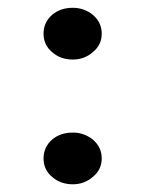

<svg xmlns="http://www.w3.org/2000/svg" viewBox="-20 -605 373 493"><path d="M241.2 -198.2Q241.2 -227.5 217.8 -247.1Q195.3 -264.6 167 -264.6Q135.7 -264.6 114.3 -247.1Q91.8 -227.5 91.8 -198.2Q91.8 -168.9 114.3 -150.4Q135.7 -131.8 167 -131.8Q196.3 -131.8 217.8 -150.4Q241.2 -168.9 241.2 -198.2ZM241.2 -518.6Q241.2 -547.9 217.8 -567.4Q195.3 -585 167 -585Q135.7 -585 114.3 -567.4Q91.8 -547.9 91.8 -518.6Q91.8 -489.3 114.3 -470.7Q135.7 -452.1 167 -452.1Q196.3 -452.1 217.8 -470.7Q241.2 -489.3 241.2 -518.6Z"/></svg>

Font: Gungsuh
Style: Regular
Weight: 400
Version: Version 2.21